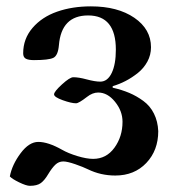

<svg xmlns="http://www.w3.org/2000/svg" viewBox="-20 -499 573 619"><path d="M11.7 69.8Q19 31.7 46.4 -4.9Q73.7 -41.5 103.5 -41.5Q135.3 -41.5 180.2 -16.1Q199.7 -4.9 229.5 4.2Q259.3 13.2 280.3 13.2Q322.8 13.2 348.9 -22.7Q375 -58.6 375 -106.4Q375 -141.1 350.8 -170.9Q326.7 -200.7 296.4 -200.7Q278.3 -200.7 260.3 -186.5Q233.9 -166 225.1 -166Q210 -166 182.1 -176Q154.3 -186 154.3 -194.8Q154.3 -203.6 179.7 -226.8Q205.1 -250 216.3 -250Q233.9 -250 258.8 -243.2Q286.6 -235.8 303.2 -235.8Q326.7 -235.8 340.1 -263.7Q353.5 -291.5 353.5 -338.9Q353.5 -449.2 264.2 -449.2Q177.7 -449.2 169.9 -353Q167 -319.8 151.9 -312.5Q136.7 -305.2 89.4 -305.2Q71.8 -305.2 63.2 -309.8Q54.7 -314.5 54.7 -327.1Q54.7 -374 85 -409.2Q115.2 -444.3 164.1 -461.4Q212.9 -478.5 272.9 -478.5Q359.4 -478.5 413.1 -441.7Q466.8 -404.8 466.8 -346.7Q466.8 -321.8 455.1 -300.3Q443.4 -278.8 424.3 -263.7Q405.3 -248.5 385 -238Q364.7 -227.5 343.3 -221.2V-216.3Q373 -209.5 396.7 -199.5Q420.4 -189.5 442.1 -173.6Q463.9 -157.7 476.3 -132.8Q488.8 -107.9 490.2 -76.2Q490.2 -14.2 451.7 26.4Q413.1 66.9 351.6 66.9Q304.7 66.9 263.7 46.9Q249 39.6 222.9 30.5Q196.8 21.5 184.1 21.5Q169.4 21.5 158.4 32Q147.5 42.5 135.7 62Q124 82 111.8 91.1Q99.6 100.1 76.2 100.1Q64.9 100.1 41.7 88.9Q18.6 77.6 11.7 69.8Z"/></svg>

Font: Monomachus
Style: Medium
Weight: 500
Designer: Alexey Kryukov
Version: Version 1.0